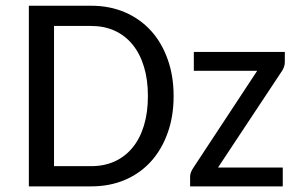

<svg xmlns="http://www.w3.org/2000/svg" viewBox="-20 -662 1050 682"><path d="M82.5 0ZM596.7 -320.8Q596.7 -248.5 575.4 -189.5Q554.2 -130.4 515.9 -88.1Q477.5 -45.9 423.6 -22.9Q369.6 0 304.2 0H82.5V-641.6H304.2Q369.6 -641.6 423.6 -618.4Q477.5 -595.2 515.9 -553.2Q554.2 -511.2 575.4 -451.9Q596.7 -392.6 596.7 -320.8ZM505.4 -320.8Q505.4 -379.4 491.2 -425.5Q477.1 -471.7 450.7 -503.9Q424.3 -536.1 387.2 -553Q350.1 -569.8 304.2 -569.8H171.9V-71.8H304.2Q350.1 -71.8 387.2 -88.6Q424.3 -105.5 450.7 -137.5Q477.1 -169.4 491.2 -215.8Q505.4 -262.2 505.4 -320.8ZM991.7 -441.4Q991.7 -432.1 988.5 -423.6Q985.4 -415 980.5 -408.2L754.4 -66.9H984.4V0H655.3V-35.6Q655.3 -42 658.4 -50.3Q661.6 -58.6 667 -66.4L893.6 -410.6H668.5V-477.5H991.7Z"/></svg>

Font: Carlito
Style: Regular
Weight: 400
Designer: Lukasz Dziedzic
Foundry: tyPoland Lukasz Dziedzic
Version: Version 1.103; Beta1; all basic design good, some composites